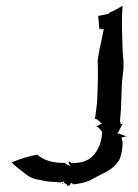

<svg xmlns="http://www.w3.org/2000/svg" viewBox="-20 -620 471 653"><path d="M20 -67C31 -56 46 -44 61 -33C81 -15 100 -10 116 -8C134 -3 154 -1 175 -1L174 0H185C189 -1 196 -2 201 -4C199 -3 197 -1 196 1C197 2 199 3 200 3C205 5 209 9 210 11C209 11 209 12 210 12V13L216 10C223 6 219 0 223 2C225 3 228 6 229 7C250 5 268 1 285 -6C303 -15 317 -24 335 -32C358 -44 378 -59 388 -81C394 -98 397 -116 397 -138C396 -140 394 -146 394 -150C395 -156 400 -152 402 -154C405 -156 409 -157 412 -156V-157C401 -157 389 -167 378 -166C382 -169 385 -175 387 -179L395 -196C396 -198 398 -200 399 -201C398 -200 395 -199 393 -198C392 -198 391 -198 390 -197V-202C390 -203 389 -207 389 -207H388C389 -225 392 -247 392 -266L394 -326C395 -346 398 -368 400 -386V-415C399 -425 397 -439 397 -450L395 -519C394 -546 395 -575 397 -600H396C385 -594 370 -584 354 -578L349 -573C338 -570 325 -568 314 -566V-565C316 -549 317 -533 318 -517C319 -518 319 -521 319 -523C321 -522 324 -521 325 -521C327 -520 331 -520 333 -521C331 -510 328 -499 326 -487L318 -450C317 -440 313 -427 313 -418L312 -417C313 -397 313 -373 313 -353L311 -287C310 -264 306 -236 303 -216V-215C311 -218 320 -203 328 -200C320 -198 313 -190 305 -192V-191C314 -191 322 -177 327 -172C327 -150 322 -132 315 -118C298 -82 272 -65 223 -65L221 -67C216 -74 210 -70 216 -61C218 -59 220 -55 222 -53C219 -55 217 -57 214 -58C206 -60 201 -66 200 -66C162 -65 130 -74 108 -93C108 -94 107 -94 107 -94C81 -90 43 -78 21 -68ZM193 3C194 3 195 3 196 2C195 3 194 4 194 5C193 8 188 4 193 3Z"/></svg>

Font: Charger Mayhem
Style: Regular
Weight: 400
Designer: Jasper
Foundry: Cannot Into Space Fonts
Version: Version 0.98